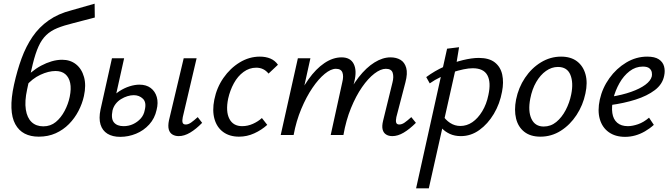

<svg xmlns="http://www.w3.org/2000/svg" viewBox="-20 -732 3634 1041"><path d="M190 9Q146 9 114 -7.5Q82 -24 63 -58.5Q44 -93 42 -146.5Q40 -200 56 -273Q73 -350 97 -415.5Q121 -481 156.5 -533Q192 -585 244 -621.5Q296 -658 367 -676L493 -712L494 -637L379 -607Q326 -594 290.5 -579.5Q255 -565 230.5 -541.5Q206 -518 189 -480.5Q172 -443 158 -386Q144 -329 127 -247Q113 -183 120 -138Q127 -93 151.5 -70Q176 -47 215 -47Q254 -47 282.5 -70.5Q311 -94 330.5 -131Q350 -168 358 -207Q367 -251 360.5 -282Q354 -313 334 -330Q314 -347 281 -347Q243 -347 199 -326.5Q155 -306 120 -265L101 -292Q123 -318 149 -339.5Q175 -361 203 -376Q231 -391 260 -399.5Q289 -408 317 -408Q361 -408 392 -383.5Q423 -359 435.5 -314.5Q448 -270 435 -211Q426 -170 405.5 -130.5Q385 -91 354 -59.5Q323 -28 282 -9.5Q241 9 190 9Z M632 10Q590 10 562.5 -7Q535 -24 525 -57Q515 -90 525 -138L587 -416H653L590 -133Q581 -88 598 -68Q615 -48 650 -48Q678 -48 701.5 -59Q725 -70 742.5 -89Q760 -108 765 -136Q775 -177 755 -196.5Q735 -216 705 -216Q689 -216 671 -210.5Q653 -205 636 -194.5Q619 -184 607 -168.5Q595 -153 590 -133H547Q558 -167 579 -193.5Q600 -220 627 -237.5Q654 -255 682.5 -264Q711 -273 736 -273Q773 -273 797 -255Q821 -237 830 -206Q839 -175 829 -136Q819 -90 789 -57Q759 -24 717.5 -7Q676 10 632 10ZM949 6Q929 6 914.5 -3Q900 -12 895 -30.5Q890 -49 896 -79L976 -416H1046L971 -97Q967 -78 970 -67.5Q973 -57 987 -57Q1001 -57 1016 -67.5Q1031 -78 1052 -97L1076 -66Q1043 -32 1011 -13Q979 6 949 6Z M1276 9Q1225 9 1190.5 -16Q1156 -41 1143 -86.5Q1130 -132 1142 -192Q1155 -257 1191.5 -309.5Q1228 -362 1279.5 -393.5Q1331 -425 1389 -425Q1421 -425 1446 -414.5Q1471 -404 1487 -381L1436 -333Q1423 -349 1406.5 -357Q1390 -365 1369 -365Q1332 -365 1300.5 -342Q1269 -319 1248 -280.5Q1227 -242 1217 -197Q1203 -128 1223.5 -88Q1244 -48 1293 -48Q1323 -48 1351 -60.5Q1379 -73 1400 -92L1429 -55Q1398 -27 1358.5 -9Q1319 9 1276 9Z M2107 6Q2087 6 2073 -3Q2059 -12 2054.5 -30Q2050 -48 2057 -77L2108 -285Q2116 -316 2109 -337.5Q2102 -359 2072 -359Q2044 -359 2010 -333Q1976 -307 1943 -259.5Q1910 -212 1883 -146Q1856 -80 1842 0H1792Q1815 -102 1849 -181Q1883 -260 1924.5 -313Q1966 -366 2010.5 -393.5Q2055 -421 2097 -421Q2129 -421 2151.5 -407.5Q2174 -394 2182.5 -364Q2191 -334 2178 -285L2129 -97Q2125 -78 2128 -67.5Q2131 -57 2145 -57Q2159 -57 2174 -67.5Q2189 -78 2210 -97L2235 -66Q2201 -32 2169 -13Q2137 6 2107 6ZM1502 0 1595 -416H1663L1571 0ZM1527 0Q1547 -92 1579.5 -168.5Q1612 -245 1652.5 -302Q1693 -359 1739 -390Q1785 -421 1832 -421Q1880 -421 1898 -385Q1916 -349 1901 -289L1831 0H1773L1836 -287Q1844 -319 1836.5 -339Q1829 -359 1801 -359Q1774 -359 1740.5 -331.5Q1707 -304 1674 -255.5Q1641 -207 1613.5 -141.5Q1586 -76 1572 0Z M2236 289 2404 -468 2469 -476 2448 -348 2305 289ZM2479 6Q2445 6 2419 -6Q2393 -18 2375.5 -37Q2358 -56 2349 -78L2378 -110Q2395 -82 2420.5 -65.5Q2446 -49 2476 -49Q2511 -49 2541 -69.5Q2571 -90 2594.5 -128.5Q2618 -167 2628 -217Q2643 -286 2622.5 -324Q2602 -362 2543 -362Q2521 -362 2492.5 -356Q2464 -350 2432 -339.5Q2400 -329 2368.5 -314Q2337 -299 2310 -280L2291 -314Q2337 -348 2388.5 -371Q2440 -394 2489.5 -406Q2539 -418 2576 -418Q2632 -418 2663 -393.5Q2694 -369 2703 -327.5Q2712 -286 2702 -235Q2690 -169 2657.5 -114.5Q2625 -60 2579 -27Q2533 6 2479 6Z M2910 9Q2856 9 2822.5 -17.5Q2789 -44 2778 -89.5Q2767 -135 2778 -192Q2791 -257 2826.5 -310Q2862 -363 2913 -394Q2964 -425 3022 -425Q3075 -425 3108.5 -399.5Q3142 -374 3154.5 -329Q3167 -284 3154 -225Q3141 -162 3106 -108.5Q3071 -55 3020.5 -23Q2970 9 2910 9ZM2928 -46Q2966 -46 2996 -70.5Q3026 -95 3047 -135Q3068 -175 3077 -220Q3090 -284 3072.5 -326.5Q3055 -369 3005 -369Q2971 -369 2940.5 -347.5Q2910 -326 2887.5 -287.5Q2865 -249 2855 -197Q2842 -129 2861.5 -87.5Q2881 -46 2928 -46Z M3369 10Q3316 10 3280.5 -15.5Q3245 -41 3232 -86.5Q3219 -132 3232 -192Q3246 -255 3284 -308Q3322 -361 3375.5 -393Q3429 -425 3489 -425Q3530 -425 3552 -410.5Q3574 -396 3580.5 -372Q3587 -348 3581 -321Q3572 -275 3530.5 -243.5Q3489 -212 3426 -192Q3363 -172 3288 -162L3291 -207Q3354 -217 3402 -234Q3450 -251 3479 -272.5Q3508 -294 3514 -318Q3516 -327 3514 -339.5Q3512 -352 3501 -361.5Q3490 -371 3465 -371Q3426 -371 3393.5 -346Q3361 -321 3338.5 -281Q3316 -241 3305 -197Q3295 -153 3300 -119Q3305 -85 3326.5 -66.5Q3348 -48 3384 -48Q3409 -48 3439.5 -58.5Q3470 -69 3499 -94L3525 -55Q3503 -35 3477 -20Q3451 -5 3424 2.5Q3397 10 3369 10Z"/></svg>

Font: Ysabeau Office Medium
Style: Italic
Weight: 500
Italic angle: -12°
Designer: Christian Thalmann (Catharsis Fonts)
Version: Version 2.001;gftools[0.9.30]; featfreeze: tnum,lnum,ss02